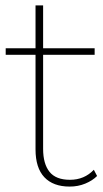

<svg xmlns="http://www.w3.org/2000/svg" viewBox="-20 -678 378 708"><path d="M326 -52 338 -29Q321 -12 294.5 -1Q268 10 237 10Q176 10 143.5 -24.5Q111 -59 111 -127V-476H1V-500H111V-658H139V-500H329V-476H139V-129Q139 -74 162.5 -44.5Q186 -15 238 -15Q291 -15 326 -52Z"/></svg>

Font: Prodigy Sans ExtraLight
Style: Regular
Weight: 200
Designer: Wei Huang
Foundry: Wei Huang
Version: Version 1.003; ttfautohint (v1.8.3)